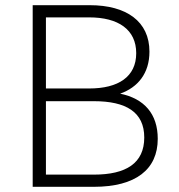

<svg xmlns="http://www.w3.org/2000/svg" viewBox="-20 -720 689 740"><path d="M106 0H342C503 0 588 -67 588 -185C588 -281 536 -340 443 -359C511 -383 556 -437 556 -521C556 -637 468 -700 326 -700H106ZM342 -47H157V-330H342C466 -330 536 -288 536 -190C536 -91 466 -47 342 -47ZM157 -379V-653H324C436 -653 505 -606 505 -515C505 -424 436 -379 324 -379Z"/></svg>

Font: Chess Sans Light
Style: Regular
Weight: 300
Designer: Wolf Bōese
Foundry: Wolf Bōese
Version: Version 7.223;Glyphs 3.3 (3306)